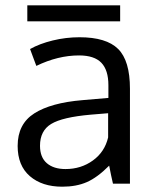

<svg xmlns="http://www.w3.org/2000/svg" viewBox="-20 -686 576 717"><path d="M428.7 -666V-606.4H82V-666ZM224.6 -54.7Q282.7 -54.7 326.9 -86.7Q371.1 -118.7 383.8 -172.9V-263.2Q381.3 -263.2 354.2 -260.7Q327.1 -258.3 318.8 -257.8Q212.9 -248.5 171.1 -223.1Q129.4 -197.8 129.4 -141.6Q129.4 -98.6 154.8 -76.7Q180.2 -54.7 224.6 -54.7ZM401.9 0Q394.5 -31.2 387.7 -67.4Q343.3 -22.9 304.2 -5.9Q265.1 11.2 212.4 11.2Q137.2 11.2 91.6 -28.1Q45.9 -67.4 45.9 -141.1Q45.9 -223.1 108.2 -262.7Q170.4 -302.2 287.6 -312Q303.7 -313.5 336.2 -316.2Q368.7 -318.8 384.8 -320.3V-367.7Q384.8 -424.3 358.4 -451.7Q332 -479 275.4 -479Q196.3 -479 115.7 -439.9Q113.3 -445.8 103 -473.9Q92.8 -502 92.3 -502.9Q127.9 -522.9 177 -534.9Q226.1 -546.9 276.9 -546.9Q377 -546.9 421.1 -503.2Q465.3 -459.5 465.3 -354.5V0Z"/></svg>

Font: Oxygen
Style: Regular
Weight: 400
Designer: Vernon Adams
Foundry: Vernon Adams
Version: Version Release 0.2.3 webfont; ttfautohint (v0.93.3-1d66) -l